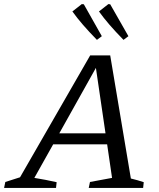

<svg xmlns="http://www.w3.org/2000/svg" viewBox="-59 -919 777 939"><path d="M581 -46Q597 -42 613.5 -37.5Q630 -33 644 -28L641 0H375L381 -29L489 -49L465 -213H201L109 -49Q165 -40 218 -28L215 0H-39L-33 -29L39 -52L382 -648H480ZM231 -267H457L410 -587ZM415 -724Q375 -765 346.5 -798Q318 -831 295 -863L341 -899L351 -898L439 -742ZM545 -724Q505 -765 476.5 -798Q448 -831 425 -863L471 -899L480 -898L569 -742Z"/></svg>

Font: Piazzolla SC
Style: Italic
Weight: 400
Italic angle: -11.3°
Designer: Juan Pablo del Peral
Foundry: Huerta Tipografica
Version: Version 1.330